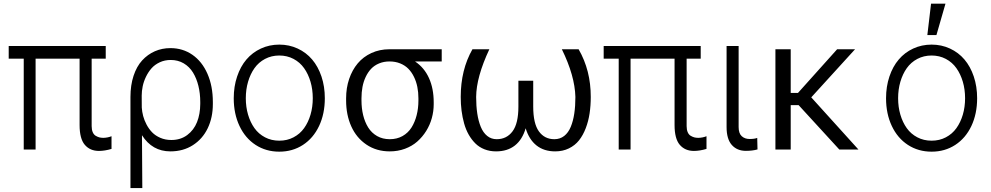

<svg xmlns="http://www.w3.org/2000/svg" viewBox="-20 -788 5226 1012"><path d="M537.3 -545.5V-478.7H463.1V-123.2Q463.1 -104 468.8 -91.1Q474.4 -78.1 484.7 -72.1Q495 -66.1 504.4 -63.7Q513.8 -61.4 525.2 -61.4Q548.3 -62.1 567.8 -70V-3.2Q532.3 7.5 501.4 7.5Q454.5 7.5 427 -24.7Q399.5 -56.8 399.5 -129.3V-478.7H167.6V0H105.1V-478.7H25.9V-545.5Z M667.6 203.1V-277Q667.6 -338.8 683.9 -388.3Q700.3 -437.9 729.2 -469.5Q758.2 -501.1 796.2 -517.8Q834.2 -534.4 878.2 -534.4Q943.5 -534.4 994.3 -499.1Q1045.1 -463.8 1073.5 -399Q1101.9 -334.2 1101.9 -250V-240.1Q1101.9 -168.3 1074.8 -111.9Q1047.6 -55.4 996.4 -22.7Q945.3 9.9 878.2 9.9Q782.3 9.9 728.3 -75.3L730.1 203.1ZM727.3 -220.9Q728.7 -198.9 734.6 -176.5Q740.4 -154.1 752.7 -131Q764.9 -108 782 -90.4Q799 -72.8 825.3 -61.4Q851.6 -50.1 883.2 -50.1Q931.8 -50.1 966.8 -76.2Q1001.8 -102.3 1018.5 -144.4Q1035.2 -186.4 1035.5 -240.1V-250Q1035.5 -295.8 1025.7 -335.4Q1016 -375 997.2 -405.7Q978.3 -436.4 948.2 -454.2Q918 -471.9 879.6 -471.9Q848.4 -471.9 822.1 -459.7Q795.8 -447.4 778.6 -427.9Q761.4 -408.4 749.3 -383.2Q737.2 -358 732.1 -332.9Q726.9 -307.9 726.9 -283.7Z M1212 -270.2Q1212 -332 1229.8 -384.8Q1247.5 -437.5 1278.9 -474.4Q1310.4 -511.4 1355.1 -532.1Q1399.9 -552.9 1452.1 -552.9Q1504.3 -552.9 1549 -532.1Q1593.8 -511.4 1625.2 -474.4Q1656.6 -437.5 1674.4 -384.8Q1692.1 -332 1692.1 -270.2Q1692.1 -188.2 1661.8 -123.9Q1631.4 -59.7 1576.7 -24.1Q1522 11.4 1452.1 11.4Q1382.1 11.4 1327.4 -24.1Q1272.7 -59.7 1242.4 -123.9Q1212 -188.2 1212 -270.2ZM1376.8 -64.3Q1410.5 -46.5 1452.1 -46.5Q1493.6 -46.5 1527.3 -64.3Q1561.1 -82 1582.9 -112.6Q1604.8 -143.1 1616.7 -183.6Q1628.6 -224.1 1628.6 -270.2Q1628.6 -316.4 1616.7 -357.1Q1604.8 -397.7 1582.9 -428.6Q1561.1 -459.5 1527.2 -477.5Q1493.3 -495.4 1452.1 -495.4Q1410.9 -495.4 1377 -477.5Q1343 -459.5 1321.2 -428.6Q1299.4 -397.7 1287.5 -357.1Q1275.6 -316.4 1275.6 -270.2Q1275.6 -224.1 1287.5 -183.6Q1299.4 -143.1 1321.2 -112.6Q1343 -82 1376.8 -64.3Z M1804.3 -258.5V-269.9Q1804.3 -324.6 1820.3 -371.8Q1836.3 -419 1865.4 -453.8Q1894.5 -488.6 1937.7 -508.5Q1980.8 -528.4 2033 -528.4H2035.9H2308.2V-464.1H2167.6Q2216.3 -431.5 2241.1 -376.4Q2266 -321.4 2266 -248.6V-238.6Q2266 -201.3 2256 -165.3Q2246.1 -129.3 2226.4 -97.7Q2206.7 -66.1 2179.3 -41.9Q2152 -17.8 2114.5 -3.9Q2077.1 9.9 2034.4 9.9Q1964.5 9.9 1911.6 -25.7Q1858.7 -61.4 1831.5 -122Q1804.3 -182.5 1804.3 -258.5ZM1885.3 -269.9V-258.5Q1885.3 -217 1894.2 -180.8Q1903.1 -144.5 1920.8 -115.9Q1938.6 -87.4 1967.7 -70.8Q1996.8 -54.3 2034.4 -54.3Q2072.1 -54.3 2101.6 -70.8Q2131 -87.4 2149 -115.9Q2166.9 -144.5 2176.1 -180.8Q2185.4 -217 2185.4 -258.5V-269.9Q2185.4 -301.5 2179.7 -329.9Q2174 -358.3 2161.9 -383Q2149.9 -407.7 2132.3 -425.6Q2114.7 -443.5 2089.3 -453.8Q2063.9 -464.1 2033 -464.1Q2003.2 -464.1 1978.3 -453.8Q1953.5 -443.5 1936.4 -425.6Q1919.4 -407.7 1907.7 -383Q1896 -358.3 1890.6 -329.9Q1885.3 -301.5 1885.3 -269.9Z M2941.4 -528.4H3029.8Q3094.1 -416.9 3093.8 -277Q3093.8 -231.5 3087.7 -190.7Q3081.7 -149.9 3067.5 -112.6Q3053.3 -75.3 3032.1 -48.5Q3011 -21.7 2978.7 -5.9Q2946.4 9.9 2906.2 9.9Q2847.3 9.9 2807.9 -21.3Q2768.5 -52.6 2750.7 -111.9Q2733.3 -52.2 2693.9 -21.1Q2654.5 9.9 2594.5 9.9Q2561.4 9.9 2533.6 -1.1Q2505.7 -12.1 2485.6 -32Q2465.6 -51.8 2450.5 -78.3Q2435.4 -104.8 2426.3 -137.3Q2417.3 -169.7 2412.8 -204.5Q2408.4 -239.3 2408.4 -277Q2408.4 -420.1 2470.2 -528.4H2559.3Q2490.4 -381.7 2489.7 -277Q2489.7 -229 2495.6 -189.8Q2501.4 -150.6 2514 -119.7Q2526.6 -88.8 2547.9 -71.6Q2569.2 -54.3 2598 -54.3Q2650.6 -54.3 2681.5 -95.7Q2712.4 -137.1 2712.4 -226.2V-362.6H2790.5V-226.2Q2790.5 -137.1 2820.3 -95.7Q2850.1 -54.3 2902 -54.3Q2931.8 -54.3 2953.7 -71.4Q2975.5 -88.4 2988.3 -119.3Q3001.1 -150.2 3006.9 -189.5Q3012.8 -228.7 3012.8 -277Q3009.9 -388.8 2941.4 -528.4Z M3673.3 -545.5V-478.7H3599.1V-123.2Q3599.1 -104 3604.8 -91.1Q3610.4 -78.1 3620.7 -72.1Q3631 -66.1 3640.4 -63.7Q3649.9 -61.4 3661.2 -61.4Q3684.3 -62.1 3703.8 -70V-3.2Q3668.3 7.5 3637.4 7.5Q3590.6 7.5 3563 -24.7Q3535.5 -56.8 3535.5 -129.3V-478.7H3303.6V0H3241.1V-478.7H3161.9V-545.5Z M3809.7 -545.5H3873.2V-118.3Q3873.2 -84.9 3889.6 -70.1Q3905.9 -55.4 3931.1 -55.4Q3957 -55.4 3971.2 -61.1L3972.7 -0.4Q3946.4 7.1 3911.2 7.1Q3864.7 7.1 3837.2 -24Q3809.7 -55 3809.7 -118.3Z M4147.7 -528.4V-298.3H4186.1L4392.4 -528.4H4486.9L4256 -274.9L4504.6 0H4403.8L4189.3 -234H4147.7V0H4067.1V-528.4Z M4650.2 -270.2Q4650.2 -332 4668 -384.8Q4685.7 -437.5 4717.2 -474.4Q4748.6 -511.4 4793.3 -532.1Q4838.1 -552.9 4890.3 -552.9Q4942.5 -552.9 4987.2 -532.1Q5032 -511.4 5063.4 -474.4Q5094.8 -437.5 5112.6 -384.8Q5130.3 -332 5130.3 -270.2Q5130.3 -188.2 5100 -123.9Q5069.6 -59.7 5014.9 -24.1Q4960.2 11.4 4890.3 11.4Q4820.3 11.4 4765.6 -24.1Q4710.9 -59.7 4680.6 -123.9Q4650.2 -188.2 4650.2 -270.2ZM4815 -64.3Q4848.7 -46.5 4890.3 -46.5Q4931.8 -46.5 4965.6 -64.3Q4999.3 -82 5021.1 -112.6Q5043 -143.1 5054.9 -183.6Q5066.8 -224.1 5066.8 -270.2Q5066.8 -316.4 5054.9 -357.1Q5043 -397.7 5021.1 -428.6Q4999.3 -459.5 4965.4 -477.5Q4931.5 -495.4 4890.3 -495.4Q4849.1 -495.4 4815.2 -477.5Q4781.2 -459.5 4759.4 -428.6Q4737.6 -397.7 4725.7 -357.1Q4713.8 -316.4 4713.8 -270.2Q4713.8 -224.1 4725.7 -183.6Q4737.6 -143.1 4759.4 -112.6Q4781.2 -82 4815 -64.3ZM4867.9 -603.3 4887.4 -768.5H4963.4L4915.8 -603.3Z"/></svg>

Font: Inter Light BETA
Style: Regular
Weight: 300
Designer: Rasmus Andersson
Foundry: rsms
Version: Version 3.011;git-f93a4a705